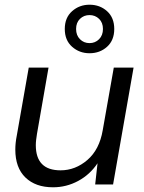

<svg xmlns="http://www.w3.org/2000/svg" viewBox="-20 -783 613 815"><path d="M205 12Q131 12 88 -29.5Q45 -71 45 -148Q45 -176 51 -206L102 -496H186L137 -215Q135 -202 133.5 -190Q132 -178 132 -167Q132 -60 237 -60Q300 -60 351 -104Q402 -148 416 -230L463 -496H547L460 0H384L394 -90Q362 -42 312 -15Q262 12 205 12ZM360 -557Q317 -557 286 -584.5Q255 -612 255 -660Q255 -708 286 -735.5Q317 -763 360 -763Q404 -763 434.5 -735.5Q465 -708 465 -660Q465 -612 434.5 -584.5Q404 -557 360 -557ZM360 -600Q384 -600 400.5 -616.5Q417 -633 417 -660Q417 -687 400.5 -703Q384 -719 360 -719Q336 -719 319.5 -703Q303 -687 303 -660Q303 -633 319.5 -616.5Q336 -600 360 -600Z"/></svg>

Font: Rethink Sans
Style: Italic
Weight: 400
Italic angle: -10°
Designer: The Rethink Sans project authors (Hans Thiessen). DM Sans designed by Colophon Foundry.
Foundry: Rethink Communications LLC
Version: Version 1.001